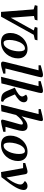

<svg xmlns="http://www.w3.org/2000/svg" viewBox="1416 -2263 854 3726"><g transform="rotate(90 1843.0 -400.0)"><path d="M80 -649 93 -700H376L363 -649L290 -632L324 -182L571 -628L503 -649L517 -700H763L750 -649L655 -627L303 7H211L162 -626Z M620 -176Q620 -237 643 -296.5Q666 -356 707 -402.5Q748 -449 805.5 -478Q863 -507 932 -507Q1016 -507 1064.5 -457.5Q1113 -408 1113 -323Q1113 -264 1092 -205Q1071 -146 1030.5 -99Q990 -52 932 -22.5Q874 7 799 7Q620 7 620 -176ZM755 -158Q755 -43 811 -43Q852 -43 883 -73Q914 -103 934.5 -148Q955 -193 965.5 -245Q976 -297 976 -341Q976 -457 920 -457Q892 -457 869 -442Q846 -427 828 -403Q810 -379 796 -347.5Q782 -316 773 -282.5Q764 -249 759.5 -216.5Q755 -184 755 -158Z M1175 -32Q1175 -44 1184 -80L1344 -721H1247V-763Q1390 -807 1432 -807Q1480 -807 1480 -771Q1480 -759 1470 -719L1309 -78H1408V-37Q1353 -20 1303.5 -6.5Q1254 7 1221 7Q1175 7 1175 -32Z M1470 7 1652 -721H1555V-763Q1700 -807 1742 -807Q1786 -807 1786 -771Q1786 -753 1778 -721L1598 0ZM1681 -260Q1852 -338 1852 -403Q1852 -428 1816 -479Q1851 -507 1892 -507Q1925 -507 1945 -487.5Q1965 -468 1965 -439Q1965 -383 1918 -339Q1882 -305 1812 -262L1843 -190Q1877 -107 1898 -77.5Q1919 -48 1957 -33L1944 7Q1863 7 1820.5 -13.5Q1778 -34 1747 -104Z M2012 7 2194 -722H2097V-763Q2176 -784 2228.5 -795.5Q2281 -807 2295 -807Q2330 -807 2330 -777Q2330 -759 2324 -737L2237 -391Q2334 -507 2430 -507Q2476 -507 2498.5 -481Q2521 -455 2521 -411Q2521 -360 2488 -247L2441 -80H2538V-37Q2458 -16 2405.5 -4.5Q2353 7 2336 7Q2301 7 2301 -22Q2301 -33 2310 -62L2349 -206Q2368 -274 2377 -303.5Q2386 -333 2391.5 -355.5Q2397 -378 2397 -391Q2397 -417 2375 -417Q2347 -417 2302 -381.5Q2257 -346 2211 -285L2140 0Z M2612 -176Q2612 -237 2635 -296.5Q2658 -356 2699 -402.5Q2740 -449 2797.5 -478Q2855 -507 2924 -507Q3008 -507 3056.5 -457.5Q3105 -408 3105 -323Q3105 -264 3084 -205Q3063 -146 3022.5 -99Q2982 -52 2924 -22.5Q2866 7 2791 7Q2612 7 2612 -176ZM2747 -158Q2747 -43 2803 -43Q2844 -43 2875 -73Q2906 -103 2926.5 -148Q2947 -193 2957.5 -245Q2968 -297 2968 -341Q2968 -457 2912 -457Q2884 -457 2861 -442Q2838 -427 2820 -403Q2802 -379 2788 -347.5Q2774 -316 2765 -282.5Q2756 -249 2751.5 -216.5Q2747 -184 2747 -158Z M3143 -421V-463Q3183 -476 3237 -491.5Q3291 -507 3310 -507Q3352 -507 3360 -467L3425 -98Q3456 -139 3476 -167Q3507 -211 3533.5 -268Q3560 -325 3560 -370Q3560 -397 3545.5 -413.5Q3531 -430 3492 -456Q3532 -507 3592 -507Q3624 -507 3645.5 -488Q3667 -469 3667 -432Q3667 -370 3615.5 -277.5Q3564 -185 3418 0L3319 7L3243 -421Z"/></g></svg>

Font: Volkhov
Style: Bold Italic
Weight: 700
Designer: Cyreal (www.cyreal.org)
Foundry: Cyreal (www.cyreal.org)
Version: Version 1.001